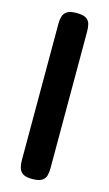

<svg xmlns="http://www.w3.org/2000/svg" viewBox="-111 -730 443 781"><g transform="rotate(15 110.5 -339.5)"><path d="M110 10Q83 10 70.5 1.5Q58 -7 54 -21.5Q50 -36 50 -52V-629Q50 -645 54 -658.5Q58 -672 70.5 -680.5Q83 -689 111 -689Q139 -689 151.5 -680.5Q164 -672 167.5 -658Q171 -644 171 -628V-51Q171 -35 167.5 -21Q164 -7 151 1.5Q138 10 110 10Z"/></g></svg>

Font: Fredoka Condensed Medium
Style: Regular
Weight: 500
Width: 3
Designer: Ben Nathan
Foundry: Milena B. Brandão, Ben Nathan
Version: Version 2.001